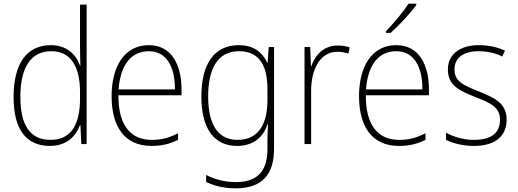

<svg xmlns="http://www.w3.org/2000/svg" viewBox="-20 -785 2822 1046"><path d="M252 10C344 10 394 -44 416 -104H418L423 0H452V-760H416V-530C416 -498 417 -463 418 -427H416C395 -488 343 -539 257 -539C127 -539 54 -440 54 -257C54 -83 120 10 252 10ZM255 -23C143 -23 91 -104 91 -257C91 -421 150 -506 260 -506C365 -506 416 -424 416 -281V-248C416 -107 368 -23 255 -23Z M791 -539C656 -539 588 -420 588 -261C588 -99 656 10 805 10C862 10 906 -1 950 -23V-59C898 -33 860 -23 806 -23C687 -23 624 -109 625 -266H969V-296C969 -430 916 -539 791 -539ZM791 -506C889 -506 934 -418 933 -298H626C636 -435 697 -506 791 -506Z M1281 -539C1144 -539 1077 -433 1077 -260C1077 -81 1149 10 1271 10C1356 10 1414 -34 1437 -108H1440C1438 -71 1437 -46 1437 -13V27C1437 143 1386 207 1266 207C1201 207 1148 191 1103 168V206C1146 227 1197 241 1265 241C1414 241 1473 159 1473 25V-529H1444L1438 -443H1436C1410 -498 1365 -539 1281 -539ZM1283 -506C1398 -506 1437 -420 1437 -300V-239C1437 -130 1402 -23 1274 -23C1170 -23 1114 -103 1114 -259C1114 -412 1166 -506 1283 -506Z M1819 -537C1742 -537 1696 -483 1676 -424H1674L1670 -529H1639V0H1675V-289C1675 -408 1724 -503 1818 -503C1841 -503 1859 -499 1878 -493L1885 -527C1865 -534 1843 -537 1819 -537Z M2248 -758V-765H2206C2176 -719 2125 -659 2083 -615V-606H2108C2155 -647 2216 -713 2248 -758ZM2139 -539C2004 -539 1936 -420 1936 -261C1936 -99 2004 10 2153 10C2210 10 2254 -1 2298 -23V-59C2246 -33 2208 -23 2154 -23C2035 -23 1972 -109 1973 -266H2317V-296C2317 -430 2264 -539 2139 -539ZM2139 -506C2237 -506 2282 -418 2281 -298H1974C1984 -435 2045 -506 2139 -506Z M2740 -133C2740 -227 2668 -254 2586 -288C2508 -320 2456 -339 2456 -407C2456 -472 2507 -506 2588 -506C2634 -506 2683 -495 2716 -477L2731 -509C2693 -527 2644 -539 2589 -539C2483 -539 2420 -487 2420 -407C2420 -317 2485 -291 2570 -256C2650 -225 2704 -202 2704 -133C2704 -64 2661 -23 2562 -23C2507 -23 2454 -38 2410 -62V-23C2444 -6 2497 10 2562 10C2679 10 2740 -44 2740 -133Z"/></svg>

Font: Noto Sans Bengali SemiCondensed ExtraLight
Style: Regular
Weight: 200
Width: 4
Designer: Joana Ranito - Universal Thirst; Jelle Bosma - Monotype Design Team
Foundry: Universal Thirst ehf.
Version: Version 3.000